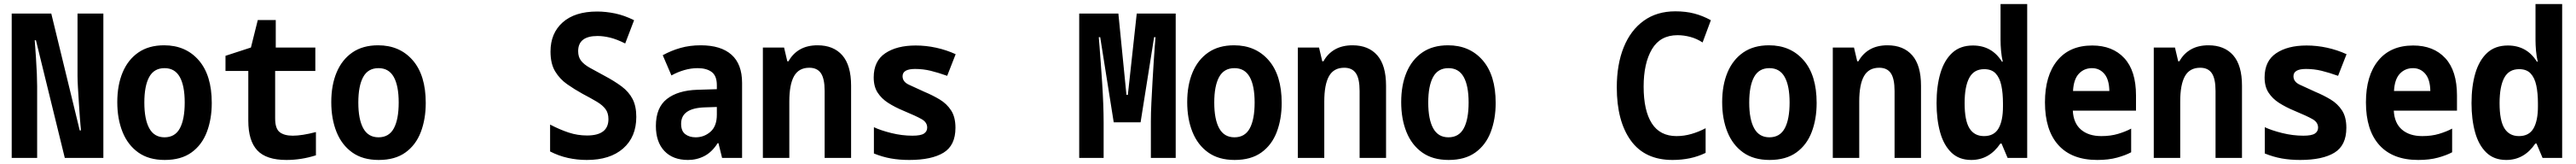

<svg xmlns="http://www.w3.org/2000/svg" viewBox="-20 -781 12760 811"><path d="M38 0V-714H234L375 -136H381Q378 -164 375.5 -201Q373 -238 370.5 -276.5Q368 -315 366 -349.5Q364 -384 364 -406V-714H492V0H301L158 -582H152Q155 -542 158 -498.5Q161 -455 162.5 -416.5Q164 -378 164 -354V0Z M796 10Q717 10 665 -27Q613 -64 587 -128.5Q561 -193 561 -276Q561 -360 587.5 -423Q614 -486 665.5 -521.5Q717 -557 793 -557Q900 -557 964.5 -483Q1029 -409 1029 -272Q1029 -192 1004.5 -128Q980 -64 928.5 -27Q877 10 796 10ZM795 -102Q847 -102 871 -146.5Q895 -191 895 -274Q895 -357 870.5 -400.5Q846 -444 795 -444Q743 -444 719 -400Q695 -356 695 -274Q695 -191 719.5 -146.5Q744 -102 795 -102Z M1399 10Q1299 10 1254.5 -37.5Q1210 -85 1210 -184V-430H1097V-505L1223 -546L1257 -682H1346V-546H1542V-430H1343V-195Q1343 -145 1365.5 -127.5Q1388 -110 1430 -110Q1476 -110 1545 -128V-13Q1473 10 1399 10Z M1856 10Q1777 10 1725 -27Q1673 -64 1647 -128.5Q1621 -193 1621 -276Q1621 -360 1647.5 -423Q1674 -486 1725.5 -521.5Q1777 -557 1853 -557Q1960 -557 2024.5 -483Q2089 -409 2089 -272Q2089 -192 2064.5 -128Q2040 -64 1988.5 -27Q1937 10 1856 10ZM1855 -102Q1907 -102 1931 -146.5Q1955 -191 1955 -274Q1955 -357 1930.5 -400.5Q1906 -444 1855 -444Q1803 -444 1779 -400Q1755 -356 1755 -274Q1755 -191 1779.5 -146.5Q1804 -102 1855 -102Z M2887 10Q2839 10 2793.5 0Q2748 -10 2705 -32V-165Q2753 -140 2797 -125.5Q2841 -111 2888 -111Q2994 -111 2994 -192Q2994 -222 2979.5 -241.5Q2965 -261 2936.5 -278Q2908 -295 2866 -317Q2826 -339 2789.5 -364.5Q2753 -390 2730 -428Q2707 -466 2707 -526Q2707 -617 2767.5 -670.5Q2828 -724 2938 -724Q2981 -724 3027 -714.5Q3073 -705 3121 -681L3077 -566Q3035 -587 3002 -595Q2969 -603 2940 -603Q2844 -603 2844 -528Q2844 -499 2858.5 -480.5Q2873 -462 2901.5 -446Q2930 -430 2973 -407Q3024 -380 3059.5 -353.5Q3095 -327 3113.5 -291.5Q3132 -256 3132 -203Q3132 -104 3067 -47Q3002 10 2887 10Z M3388 10Q3313 10 3271 -34.5Q3229 -79 3229 -158Q3229 -249 3283.5 -291.5Q3338 -334 3434 -337L3531 -340V-360Q3531 -406 3505.5 -425Q3480 -444 3436 -444Q3403 -444 3370 -434.5Q3337 -425 3306 -408L3263 -508Q3305 -531 3351 -544Q3397 -557 3451 -557Q3551 -557 3603.5 -510.5Q3656 -464 3656 -371V0H3557L3539 -73H3535Q3507 -29 3469.5 -9.5Q3432 10 3388 10ZM3426 -102Q3468 -102 3499.5 -129.5Q3531 -157 3531 -214V-252L3470 -250Q3354 -246 3354 -169Q3354 -133 3374.5 -117.5Q3395 -102 3426 -102Z M3759 0V-546H3864L3880 -478H3886Q3907 -516 3943 -536.5Q3979 -557 4030 -557Q4109 -557 4152.5 -507.5Q4196 -458 4196 -357V0H4065V-331Q4065 -392 4046.5 -419Q4028 -446 3989 -446Q3937 -446 3913.5 -404.5Q3890 -363 3890 -279V0Z M4484 10Q4435 10 4393 2.5Q4351 -5 4309 -22V-152Q4343 -136 4395.5 -123Q4448 -110 4500 -110Q4541 -110 4557 -120.5Q4573 -131 4573 -150Q4573 -176 4546 -191.5Q4519 -207 4454 -234Q4413 -251 4380 -272Q4347 -293 4327.5 -323Q4308 -353 4308 -398Q4308 -479 4365 -517.5Q4422 -556 4516 -556Q4567 -556 4617.5 -545Q4668 -534 4714 -513L4672 -406Q4627 -422 4590 -431Q4553 -440 4513 -440Q4451 -440 4451 -404Q4451 -377 4481.5 -362.5Q4512 -348 4559 -327Q4600 -310 4635 -289Q4670 -268 4691.5 -235Q4713 -202 4713 -149Q4713 -62 4654 -26Q4595 10 4484 10Z M5326 0V-714H5520L5560 -312H5567L5611 -714H5804V0H5681V-181Q5681 -221 5683.5 -272Q5686 -323 5689 -375.5Q5692 -428 5695 -475Q5698 -522 5700.5 -554.5Q5703 -587 5704 -597H5697L5630 -176H5497L5430 -597H5423Q5424 -586 5426.5 -553.5Q5429 -521 5432.5 -474Q5436 -427 5439.5 -374Q5443 -321 5445 -269Q5447 -217 5447 -174V0Z M6096 10Q6017 10 5965 -27Q5913 -64 5887 -128.5Q5861 -193 5861 -276Q5861 -360 5887.5 -423Q5914 -486 5965.5 -521.5Q6017 -557 6093 -557Q6200 -557 6264.5 -483Q6329 -409 6329 -272Q6329 -192 6304.5 -128Q6280 -64 6228.5 -27Q6177 10 6096 10ZM6095 -102Q6147 -102 6171 -146.5Q6195 -191 6195 -274Q6195 -357 6170.5 -400.5Q6146 -444 6095 -444Q6043 -444 6019 -400Q5995 -356 5995 -274Q5995 -191 6019.5 -146.5Q6044 -102 6095 -102Z M6409 0V-546H6514L6530 -478H6536Q6557 -516 6593 -536.5Q6629 -557 6680 -557Q6759 -557 6802.5 -507.5Q6846 -458 6846 -357V0H6715V-331Q6715 -392 6696.5 -419Q6678 -446 6639 -446Q6587 -446 6563.5 -404.5Q6540 -363 6540 -279V0Z M7156 10Q7077 10 7025 -27Q6973 -64 6947 -128.5Q6921 -193 6921 -276Q6921 -360 6947.5 -423Q6974 -486 7025.5 -521.5Q7077 -557 7153 -557Q7260 -557 7324.5 -483Q7389 -409 7389 -272Q7389 -192 7364.5 -128Q7340 -64 7288.5 -27Q7237 10 7156 10ZM7155 -102Q7207 -102 7231 -146.5Q7255 -191 7255 -274Q7255 -357 7230.5 -400.5Q7206 -444 7155 -444Q7103 -444 7079 -400Q7055 -356 7055 -274Q7055 -191 7079.5 -146.5Q7104 -102 7155 -102Z M8265 10Q8128 10 8058.5 -86Q7989 -182 7989 -349Q7989 -462 8023 -546.5Q8057 -631 8122 -678Q8187 -725 8279 -725Q8331 -725 8373 -714Q8415 -703 8455 -681L8414 -571Q8385 -590 8353 -598.5Q8321 -607 8290 -607Q8204 -607 8163 -537.5Q8122 -468 8122 -353Q8122 -234 8162.5 -171Q8203 -108 8285 -108Q8322 -108 8358.5 -118.5Q8395 -129 8429 -147V-25Q8392 -7 8351 1.5Q8310 10 8265 10Z M8746 10Q8667 10 8615 -27Q8563 -64 8537 -128.5Q8511 -193 8511 -276Q8511 -360 8537.5 -423Q8564 -486 8615.5 -521.5Q8667 -557 8743 -557Q8850 -557 8914.5 -483Q8979 -409 8979 -272Q8979 -192 8954.5 -128Q8930 -64 8878.5 -27Q8827 10 8746 10ZM8745 -102Q8797 -102 8821 -146.5Q8845 -191 8845 -274Q8845 -357 8820.5 -400.5Q8796 -444 8745 -444Q8693 -444 8669 -400Q8645 -356 8645 -274Q8645 -191 8669.5 -146.5Q8694 -102 8745 -102Z M9059 0V-546H9164L9180 -478H9186Q9207 -516 9243 -536.5Q9279 -557 9330 -557Q9409 -557 9452.5 -507.5Q9496 -458 9496 -357V0H9365V-331Q9365 -392 9346.5 -419Q9328 -446 9289 -446Q9237 -446 9213.5 -404.5Q9190 -363 9190 -279V0Z M9745 10Q9684 10 9646 -27Q9608 -64 9590.5 -127.5Q9573 -191 9573 -271Q9573 -355 9592 -419Q9611 -483 9650.5 -519.5Q9690 -556 9753 -556Q9847 -556 9897 -476H9901Q9895 -502 9892.5 -530Q9890 -558 9890 -583V-761H10022V0H9925L9895 -71H9889Q9834 10 9745 10ZM9808 -108Q9858 -108 9880 -146Q9902 -184 9902 -254V-270Q9902 -320 9894 -358Q9886 -396 9866 -417.5Q9846 -439 9809 -439Q9758 -439 9735 -396Q9712 -353 9712 -271Q9712 -185 9736 -146.5Q9760 -108 9808 -108Z M10369 10Q10243 10 10176.5 -63.5Q10110 -137 10110 -275Q10110 -407 10171 -481.5Q10232 -556 10344 -556Q10445 -556 10503 -493.5Q10561 -431 10561 -309V-234H10248Q10251 -172 10288.5 -140Q10326 -108 10389 -108Q10435 -108 10472 -119Q10509 -130 10537 -145V-28Q10509 -13 10467 -1.5Q10425 10 10369 10ZM10429 -331Q10428 -388 10404 -416Q10380 -444 10343 -444Q10304 -444 10278 -416.5Q10252 -389 10249 -331Z M10649 0V-546H10754L10770 -478H10776Q10797 -516 10833 -536.5Q10869 -557 10920 -557Q10999 -557 11042.5 -507.5Q11086 -458 11086 -357V0H10955V-331Q10955 -392 10936.5 -419Q10918 -446 10879 -446Q10827 -446 10803.5 -404.5Q10780 -363 10780 -279V0Z M11374 10Q11325 10 11283 2.5Q11241 -5 11199 -22V-152Q11233 -136 11285.5 -123Q11338 -110 11390 -110Q11431 -110 11447 -120.5Q11463 -131 11463 -150Q11463 -176 11436 -191.5Q11409 -207 11344 -234Q11303 -251 11270 -272Q11237 -293 11217.5 -323Q11198 -353 11198 -398Q11198 -479 11255 -517.5Q11312 -556 11406 -556Q11457 -556 11507.5 -545Q11558 -534 11604 -513L11562 -406Q11517 -422 11480 -431Q11443 -440 11403 -440Q11341 -440 11341 -404Q11341 -377 11371.5 -362.5Q11402 -348 11449 -327Q11490 -310 11525 -289Q11560 -268 11581.5 -235Q11603 -202 11603 -149Q11603 -62 11544 -26Q11485 10 11374 10Z M11959 10Q11833 10 11766.5 -63.5Q11700 -137 11700 -275Q11700 -407 11761 -481.5Q11822 -556 11934 -556Q12035 -556 12093 -493.5Q12151 -431 12151 -309V-234H11838Q11841 -172 11878.5 -140Q11916 -108 11979 -108Q12025 -108 12062 -119Q12099 -130 12127 -145V-28Q12099 -13 12057 -1.5Q12015 10 11959 10ZM12019 -331Q12018 -388 11994 -416Q11970 -444 11933 -444Q11894 -444 11868 -416.5Q11842 -389 11839 -331Z M12395 10Q12334 10 12296 -27Q12258 -64 12240.5 -127.5Q12223 -191 12223 -271Q12223 -355 12242 -419Q12261 -483 12300.5 -519.5Q12340 -556 12403 -556Q12497 -556 12547 -476H12551Q12545 -502 12542.5 -530Q12540 -558 12540 -583V-761H12672V0H12575L12545 -71H12539Q12484 10 12395 10ZM12458 -108Q12508 -108 12530 -146Q12552 -184 12552 -254V-270Q12552 -320 12544 -358Q12536 -396 12516 -417.5Q12496 -439 12459 -439Q12408 -439 12385 -396Q12362 -353 12362 -271Q12362 -185 12386 -146.5Q12410 -108 12458 -108Z"/></svg>

Font: Noto Sans Mono Condensed
Style: Bold
Weight: 700
Width: 3
Designer: Monotype Design Team
Foundry: Monotype Imaging Inc.
Version: Version 2.014